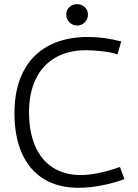

<svg xmlns="http://www.w3.org/2000/svg" viewBox="-20 -890 660 920"><path d="M297.4 -820.3Q297.4 -841.8 312.5 -856Q327.6 -870.1 349.1 -870.1Q370.6 -870.1 386 -856Q401.4 -841.8 401.4 -820.3Q401.4 -798.3 386.2 -783Q371.1 -767.6 349.6 -767.6Q328.6 -767.6 313 -783Q297.4 -798.3 297.4 -820.3ZM49.3 -348.1Q49.3 -463.4 90.8 -545.4Q132.3 -627.4 211.7 -670.2Q291 -712.9 402.8 -712.9Q478 -712.9 561 -691.4L543 -629.4Q517.1 -638.7 473.1 -644Q429.2 -649.4 393.1 -649.4Q307.1 -649.4 245.4 -613.8Q183.6 -578.1 151.4 -511.2Q119.1 -444.3 119.1 -352.1Q119.1 -258.3 148.2 -190.7Q177.2 -123 233.2 -87.2Q289.1 -51.3 367.2 -51.3Q444.3 -51.3 554.7 -89.8L576.2 -31.7Q530.3 -14.2 470.5 -2.2Q410.6 9.8 356 9.8Q258.8 9.8 190.2 -32.2Q121.6 -74.2 85.4 -154.5Q49.3 -234.9 49.3 -348.1Z"/></svg>

Font: Selawik Semilight
Style: Regular
Weight: 300
Designer: Aaron Bell
Foundry: Microsoft Corporation
Version: Version 1.01